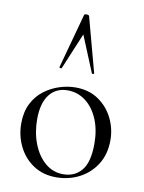

<svg xmlns="http://www.w3.org/2000/svg" viewBox="-84 -789 647 861"><g transform="rotate(10 239.5 -358.5)"><path d="M231 13Q172 13 128 -16Q84 -45 60 -93.5Q36 -142 36 -198Q36 -250 55 -288Q74 -326 106 -350.5Q138 -375 175.5 -387Q213 -399 249 -399Q310 -399 353.5 -369Q397 -339 420 -292Q443 -245 443 -193Q443 -129 414 -83Q385 -37 337 -12Q289 13 231 13ZM260 -6Q313 -6 344 -43.5Q375 -81 375 -165Q375 -228 354.5 -276.5Q334 -325 298 -352.5Q262 -380 216 -380Q163 -380 133 -341Q103 -302 103 -229Q103 -168 123 -117Q143 -66 178.5 -36Q214 -6 260 -6ZM319 -476Q321 -474 316 -472.5Q311 -471 309 -474L241 -639L172 -474Q171 -471 165.5 -472.5Q160 -474 161 -476L229 -725Q230 -730 240 -730Q250 -730 252 -725Z"/></g></svg>

Font: Cormorant Infant Light
Style: Regular
Weight: 400
Version: Version 4.001